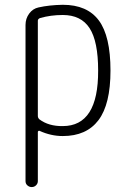

<svg xmlns="http://www.w3.org/2000/svg" viewBox="-20 -550 540 790"><path d="M135.7 -464.8V-73.2Q135.7 -64.5 142.6 -58.6Q180.7 -30.3 238.3 -31.2Q384.8 -31.2 383.8 -259.8Q383.8 -379.9 348.6 -434.1Q313.5 -488.3 238.3 -488.3Q188.5 -488.3 144.5 -475.6Q135.7 -471.7 135.7 -464.8ZM110.4 219.7Q100.6 219.7 92.8 212.9Q85 206.1 85 195.3V-447.3Q85 -473.6 100.1 -494.1Q115.2 -514.6 138.7 -519.5Q182.6 -529.3 238.3 -530.3Q338.9 -530.3 386.7 -465.8Q434.6 -401.4 434.6 -259.8Q434.6 -121.1 385.3 -55.7Q335.9 9.8 238.3 9.8Q189.5 9.8 142.6 -11.7Q140.6 -12.7 138.2 -11.2Q135.7 -9.8 135.7 -6.8V195.3Q135.7 205.1 128.4 212.4Q121.1 219.7 110.4 219.7Z"/></svg>

Font: Rounded Mgen+ 1mn light
Style: Regular
Weight: 200
Designer: [Source Han Sans]
Ryoko NISHIZUKA  (kana & ideographs); Paul D. Hunt (Latin, Greek & Cyrillic); Wenlong ZHANG  (bopomofo
Version: Version 1.059.20150602